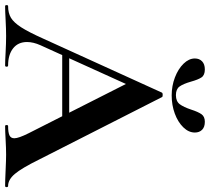

<svg xmlns="http://www.w3.org/2000/svg" viewBox="-64 -786 841 770"><g transform="rotate(90 357.0 -400.5)"><path d="M186 -257H474L481 -229H171ZM717 0Q697 0 655 -2Q611 -4 592 -4Q567 -4 531 -2Q497 0 477 0Q473 0 473 -6Q473 -12 477 -12Q503 -12 514.5 -17.5Q526 -23 526 -37Q526 -54 506 -94L303 -495L352 -581L153 -142Q140 -113 140 -88Q140 -52 165.5 -32Q191 -12 234 -12Q239 -12 239 -6Q239 0 234 0Q216 0 182 -2Q144 -4 116 -4Q89 -4 51 -2Q17 0 -4 0Q-8 0 -8 -6Q-8 -12 -4 -12Q24 -12 43 -23.5Q62 -35 81 -64.5Q100 -94 126 -152L343 -629Q345 -632 352 -632Q360 -632 361 -629L611 -137Q646 -66 669 -39Q692 -12 717 -12Q722 -12 722 -6Q722 0 717 0ZM411 -746Q420 -774 429.5 -787.5Q439 -801 460 -801Q481 -801 492 -790Q503 -779 503 -761Q503 -736 482 -714.5Q461 -693 427 -680.5Q393 -668 354 -668Q316 -668 282 -681Q248 -694 227 -715.5Q206 -737 206 -761Q206 -779 217.5 -790Q229 -801 250 -801Q273 -801 282 -787.5Q291 -774 299 -745Q308 -714 318.5 -699.5Q329 -685 353 -685Q378 -685 389.5 -700.5Q401 -716 411 -746Z"/></g></svg>

Font: Cormorant Garamond
Style: Bold
Weight: 700
Designer: Christian Thalmann (Catharsis Fonts)
Foundry: Catharsis Fonts
Version: Version 4.000